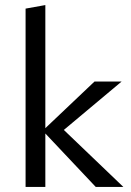

<svg xmlns="http://www.w3.org/2000/svg" viewBox="-20 -738 516 758"><path d="M358 0 159 -211V0H81V-704L159 -718V-232L353 -416H460L232 -225L467 0Z"/></svg>

Font: Ysabeau Infant Medium
Style: Regular
Weight: 500
Designer: Christian Thalmann (Catharsis Fonts)
Version: Version 0.003